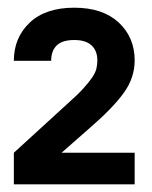

<svg xmlns="http://www.w3.org/2000/svg" viewBox="-20 -859 395 499"><path d="M16 -462 156 -590Q181 -612 196 -628.5Q211 -645 219.5 -657.5Q228 -670 230.5 -680.5Q233 -691 233 -702Q233 -727 218 -741Q203 -755 173 -755Q142 -755 127.5 -741Q113 -727 113 -701H16Q16 -761 57 -800Q98 -839 173 -839Q247 -839 288.5 -800.5Q330 -762 330 -702Q330 -657 302 -618Q274 -579 214 -527L140 -462H330V-380H16Z"/></svg>

Font: Retni Sans
Style: Bold
Weight: 700
Designer: Vitaly Kuzmin
Foundry: ParaType Ltd.
Version: Version 1.00;March 2, 2019;FontCreator 11.5.0.2425 64-bit; t